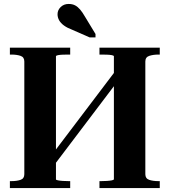

<svg xmlns="http://www.w3.org/2000/svg" viewBox="-20 -951 859 971"><path d="M228 -149 556 -582 590 -560 263 -128ZM30 0V-35H38Q65 -35 84 -41.5Q103 -48 103 -70V-640Q103 -662 84 -668.5Q65 -675 38 -675H30V-710H335V-675H327Q313 -675 298 -674.5Q283 -674 273 -672Q263 -670 263 -666V-44Q263 -41 273 -39Q283 -37 298 -36Q313 -35 327 -35H335V0ZM483 0V-35H492Q506 -35 521 -36Q536 -37 546 -39Q556 -41 556 -45V-666Q556 -670 546 -672Q536 -674 521 -674.5Q506 -675 492 -675H483V-710H788V-675H781Q755 -675 735 -668.5Q715 -662 715 -640V-70Q715 -48 734.5 -41.5Q754 -35 781 -35H788V0ZM409 -868Q397 -889 385 -903Q373 -917 359.5 -924Q346 -931 327 -931Q303 -931 287 -915.5Q271 -900 271 -879Q271 -863 279 -848.5Q287 -834 303.5 -822Q320 -810 344 -801L433 -762H463V-779Z"/></svg>

Font: Roboto Serif 144pt SemiBold
Style: Regular
Weight: 600
Version: Version 1.008